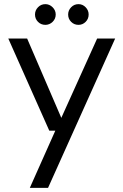

<svg xmlns="http://www.w3.org/2000/svg" viewBox="-20 -687 596 927"><path d="M124 220 247 -56H218L20 -501H111L276 -118L449 -501H536L212 220ZM199 -567Q178 -567 163.5 -581.5Q149 -596 149 -617Q149 -637 163.5 -652Q178 -667 199 -667Q219 -667 234 -652Q249 -637 249 -617Q249 -596 234 -581.5Q219 -567 199 -567ZM359 -567Q338 -567 323.5 -581.5Q309 -596 309 -617Q309 -637 323.5 -652Q338 -667 359 -667Q379 -667 393.5 -652Q408 -637 408 -617Q408 -596 393.5 -581.5Q379 -567 359 -567Z"/></svg>

Font: DVN - DM Sans
Style: Regular
Weight: 400
Designer: Colophon Foundry, Jonny Pinhorn
Foundry: Colophon Foundry
Version: Version 4.004;gftools[0.9.30]